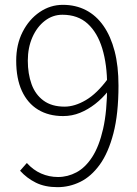

<svg xmlns="http://www.w3.org/2000/svg" viewBox="-20 -761 568 794"><path d="M218 13Q166 13 128.5 -5.5Q91 -24 63 -55L91 -87Q117 -58 150 -43.5Q183 -29 220 -29Q260 -29 296.5 -48.5Q333 -68 361.5 -112Q390 -156 406.5 -228.5Q423 -301 423 -407Q423 -494 403 -560Q383 -626 342.5 -663Q302 -700 238 -700Q198 -700 165.5 -675Q133 -650 114 -607Q95 -564 95 -510Q95 -456 110.5 -413Q126 -370 160 -345Q194 -320 247 -320Q289 -320 335 -347Q381 -374 426 -435L427 -384Q403 -354 373.5 -331Q344 -308 311 -294.5Q278 -281 241 -281Q181 -281 137.5 -307.5Q94 -334 70.5 -385Q47 -436 47 -510Q47 -577 73.5 -629Q100 -681 144 -711Q188 -741 240 -741Q293 -741 335.5 -719Q378 -697 408 -654Q438 -611 454 -549.5Q470 -488 470 -407Q470 -290 449 -209.5Q428 -129 392.5 -80Q357 -31 312 -9Q267 13 218 13Z"/></svg>

Font: Noto Sans TC ExtraLight
Style: Regular
Weight: 250
Designer: Ryoko NISHIZUKA  (kana, bopomofo & ideographs); Paul D. Hunt (Latin, Greek & Cyrillic); Sandoll Communications , Soo-you
Foundry: Adobe
Version: Version 2.004-H2;hotconv 1.0.118;makeotfexe 2.5.65603